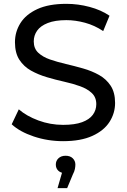

<svg xmlns="http://www.w3.org/2000/svg" viewBox="-20 -728 661 1001"><path d="M309 8Q229 8 156 -16.5Q83 -41 41 -80L78 -158Q118 -123 180 -100Q242 -77 309 -77Q370 -77 408 -91Q446 -105 464 -129.5Q482 -154 482 -185Q482 -221 458.5 -243Q435 -265 397.5 -278.5Q360 -292 315 -302Q270 -312 224.5 -325.5Q179 -339 141.5 -360Q104 -381 81 -416.5Q58 -452 58 -508Q58 -562 86.5 -607.5Q115 -653 174.5 -680.5Q234 -708 326 -708Q387 -708 447 -692Q507 -676 551 -646L518 -566Q473 -596 423 -609.5Q373 -623 326 -623Q267 -623 229 -608Q191 -593 173.5 -568Q156 -543 156 -512Q156 -475 179.5 -453Q203 -431 240.5 -418Q278 -405 323 -394.5Q368 -384 413.5 -371Q459 -358 496.5 -337Q534 -316 557 -281Q580 -246 580 -191Q580 -138 551 -92.5Q522 -47 461.5 -19.5Q401 8 309 8ZM280 253 313 139 322 175Q298 175 284.5 162.5Q271 150 271 130Q271 110 285 97Q299 84 322 84Q346 84 359.5 97.5Q373 111 373 130Q373 140 370.5 153Q368 166 360 181L330 253Z"/></svg>

Font: Montserrat Thin Medium
Style: Regular
Weight: 500
Version: Version 9.000